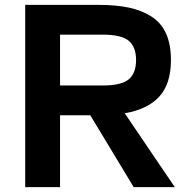

<svg xmlns="http://www.w3.org/2000/svg" viewBox="-20 -773 763 793"><path d="M84 0V-752.9H384.8Q459 -752.9 512.7 -741.5Q566.4 -730 606.4 -704.1Q646.5 -678.2 666.3 -633.5Q686 -588.9 686 -524.9Q686 -426.8 637.9 -374Q589.8 -321.3 495.1 -305.2L702.1 0H532.2L353 -296.9H228V0ZM403.8 -629.9H228V-419.9H403.8Q481.4 -419.9 511.7 -445.3Q542 -470.7 542 -524.9Q542 -579.1 511.7 -604.5Q481.4 -629.9 403.8 -629.9Z"/></svg>

Font: Standard
Style: Bold
Weight: 400
Designer: Bryce Wilner
Version: Version 2.000;PS 2.0;hotconv 16.6.51;makeotf.lib2.5.65220 DE